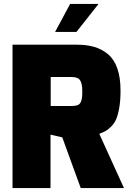

<svg xmlns="http://www.w3.org/2000/svg" viewBox="-20 -960 659 980"><path d="M370.1 -796.9H261.2L337.9 -939.9H482.9ZM346.2 -418.9Q364.7 -418.9 376 -423.3Q387.2 -427.7 392.3 -439.2Q397.5 -450.7 398.7 -462.6Q399.9 -474.6 399.9 -497.1Q399.9 -533.2 388.9 -550Q377.9 -566.9 346.2 -566.9H238.8V-418.9ZM612.8 0H392.1L297.9 -258.8L237.8 -272.9V0H43.9V-731.9H371.1Q422.4 -731.9 461.4 -720.5Q500.5 -709 531.5 -683.1Q562.5 -657.2 578.9 -610.6Q595.2 -564 595.2 -497.1Q595.2 -446.8 588.6 -409.4Q582 -372.1 572.5 -350.6Q563 -329.1 546.4 -313Q529.8 -296.9 518.1 -290.8Q506.3 -284.7 486.8 -276.9Z"/></svg>

Font: Squarion Black
Style: Regular
Weight: 900
Designer: Natanael Gama
Version: Version 1.00;September 12, 2019;FontCreator 11.5.0.2425 64-b